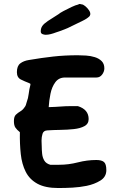

<svg xmlns="http://www.w3.org/2000/svg" viewBox="-20 -956 614 966"><path d="M273 -10Q208 -10 168.5 -31.5Q129 -53 109.5 -91.5Q90 -130 84.5 -181Q79 -232 80 -291Q65 -303 57.5 -314Q50 -325 50 -347Q50 -369 59.5 -378.5Q69 -388 82 -395.5Q95 -403 104 -417Q107 -420 110 -427.5Q113 -435 114 -441Q122 -462 124.5 -484.5Q127 -507 133 -529V-534Q133 -535 124 -539Q105 -546 85 -556Q65 -566 65 -593Q65 -624 82 -637Q99 -650 125 -654Q189 -665 247.5 -671.5Q306 -678 371 -678Q390 -678 413 -676.5Q436 -675 457 -668.5Q478 -662 491.5 -648.5Q505 -635 505 -612Q505 -596 494 -581Q483 -566 465 -566H307Q276 -566 258.5 -542.5Q241 -519 234 -484.5Q227 -450 225 -417Q260 -418 285 -420Q310 -422 332 -422H372Q426 -405 426 -357Q426 -333 405 -321.5Q384 -310 351.5 -306.5Q319 -303 283 -302.5Q247 -302 218 -300Q199 -299 194 -283Q189 -267 189 -249Q189 -241 189.5 -232.5Q190 -224 190 -218Q190 -202 192 -182.5Q194 -163 203 -148Q212 -133 233 -127H278Q325 -127 371.5 -139Q418 -151 465 -151Q491 -151 503 -141Q515 -131 515 -100Q515 -66 485 -47.5Q455 -29 416 -21Q381 -14 345 -12Q309 -10 273 -10ZM210 -781Q202 -781 193.5 -784.5Q185 -788 185 -798Q185 -814 193 -825.5Q201 -837 221 -850.5Q241 -864 275 -885Q280 -890 299.5 -900.5Q319 -911 340.5 -921Q362 -931 373 -933Q378 -936 380 -936Q382 -936 384.5 -935.5Q387 -935 391 -934Q398 -934 409 -925Q420 -916 428 -904Q436 -892 434 -882Q432 -876 430 -874Q418 -862 396 -851.5Q374 -841 321 -815Q317 -813 304 -808Q291 -803 278.5 -798.5Q266 -794 262 -793Q249 -788 235.5 -784.5Q222 -781 210 -781Z"/></svg>

Font: Fuzzy Bubbles
Style: Bold
Weight: 700
Designer: Robert E. Leuschke
Foundry: Robert E. Leuschke
Version: Version 1.010; ttfautohint (v1.8.3)